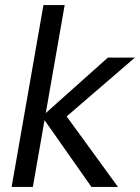

<svg xmlns="http://www.w3.org/2000/svg" viewBox="-20 -740 554 760"><path d="M342 0 146 -279 407 -512H514L210 -250L220 -312L447 0ZM26 0 152 -720H236L110 0Z"/></svg>

Font: DM Sans 12pt
Style: Italic
Weight: 400
Italic angle: -10°
Version: Version 4.004;gftools[0.9.30]